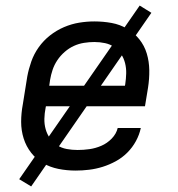

<svg xmlns="http://www.w3.org/2000/svg" viewBox="-20 -605 640 690"><path d="M252 8Q220 8 190 2Q160 -4 135 -18.5Q110 -33 92 -56Q74 -79 65 -107.5Q56 -136 56 -167Q56 -198 62 -230L78 -330Q83 -357 92.5 -384Q102 -411 119 -435Q136 -459 159.5 -477.5Q183 -496 210 -507.5Q237 -519 264.5 -523.5Q292 -528 319 -528Q351 -528 381 -522.5Q411 -517 436.5 -502Q462 -487 480.5 -464Q499 -441 507.5 -412.5Q516 -384 516.5 -353Q517 -322 512 -290L501 -223H145L144 -218Q140 -198 139.5 -178.5Q139 -159 144 -141Q149 -123 159.5 -108Q170 -93 185.5 -83Q201 -73 220 -69.5Q239 -66 259 -66Q280 -66 301.5 -69Q323 -72 344 -81Q365 -90 381.5 -107Q398 -124 403 -145H486Q481 -121 468.5 -98Q456 -75 437.5 -56.5Q419 -38 396 -25.5Q373 -13 349 -5.5Q325 2 300.5 5Q276 8 252 8ZM157 -297H429L430 -302Q433 -322 433.5 -341Q434 -360 429.5 -378Q425 -396 415 -411Q405 -426 390.5 -436Q376 -446 357.5 -450Q339 -454 319 -454Q301 -454 282 -451Q263 -448 245.5 -440Q228 -432 212.5 -418.5Q197 -405 186 -388.5Q175 -372 169 -354Q163 -336 160 -318ZM92 65 49 39 482 -585 524 -559Z"/></svg>

Font: Iosevka Aile Oblique
Style: Regular
Weight: 400
Italic angle: -9°
Designer: Belleve Invis
Foundry: Belleve Invis
Version: Version 31.1.0; ttfautohint (v1.8.4)